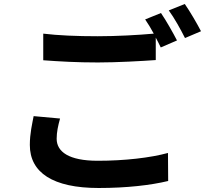

<svg xmlns="http://www.w3.org/2000/svg" viewBox="-20 -885 1040 959"><path d="M280 -293 148 -305C141 -267 129 -219 129 -161C129 -23 244 54 473 54C613 54 733 40 820 19L819 -121C731 -97 603 -82 468 -82C324 -82 263 -127 263 -192C263 -225 270 -257 280 -293ZM784 -820 705 -788C719 -768 734 -743 748 -717C671 -710 563 -704 468 -704C363 -704 270 -708 196 -717V-584C277 -578 364 -573 469 -573C564 -573 688 -580 758 -585V-697C767 -680 776 -663 783 -648L864 -683C845 -720 809 -784 784 -820ZM903 -865 823 -833C851 -795 883 -737 904 -695L984 -729C966 -764 929 -828 903 -865Z"/></svg>

Font: Source Han Sans CN
Style: Bold
Weight: 700
Designer: Ryoko NISHIZUKA 西塚涼子 (kana, bopomofo & ideographs); Paul D. Hunt (Latin, Greek & Cyrillic); Sandoll Communications 산돌커뮤니
Foundry: Adobe
Version: Version 2.001;hotconv 1.0.107;makeotfexe 2.5.65593